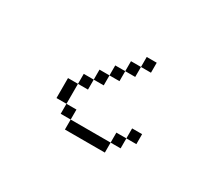

<svg xmlns="http://www.w3.org/2000/svg" viewBox="-101 -865 1202 1041"><g transform="rotate(30 500.0 -344.0)"><path d="M750 -187.5V-250H687.5V-187.5H625V-125H375V-62.5H625V-125H687.5V-187.5ZM625 -562.5V-625H562.5V-562.5H500V-500H437.5V-437.5H375V-375H312.5V-312.5H250Q250 -312.5 250 -187.5H312.5V-125H375V-187.5H312.5Q312.5 -187.5 312.5 -312.5H375V-375H437.5V-437.5H500V-500H562.5V-562.5Z"/></g></svg>

Font: CalcUnifontExMono
Style: Regular
Weight: 500
Version: Version 15.0.06